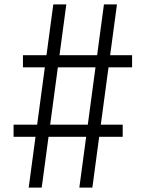

<svg xmlns="http://www.w3.org/2000/svg" viewBox="-20 -750 660 870"><path d="M110 100 221.5 -730H280.5L169 100ZM339.5 100 451 -730H510L398.5 100ZM84 -500H578.5V-445H84ZM41.5 -185H536V-130H41.5Z"/></svg>

Font: Monaspace Krypton Var ExLight
Style: Regular
Weight: 200
Designer: Riley Cran and the Lettermatic Team
Version: Version 1.200 (Monaspace Krypton Var)